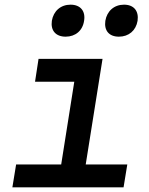

<svg xmlns="http://www.w3.org/2000/svg" viewBox="-20 -802 640 822"><path d="M489 -645C531 -645 562 -671 569 -713C575 -755 553 -782 511 -782C469 -782 438 -755 431 -713C425 -671 447 -645 489 -645ZM261 -645C303 -645 334 -671 340 -713C347 -755 324 -782 282 -782C240 -782 209 -755 202 -713C196 -671 219 -645 261 -645ZM33 0H509L525 -98H347L419 -550H145L130 -452H298L242 -98H49Z"/></svg>

Font: JetBrains Mono SemiBold
Style: Italic
Weight: 472
Italic angle: -9°
Monospace: yes
Designer: Philipp Nurullin, Konstantin Bulenkov
Foundry: JetBrains
Version: Version 2.305